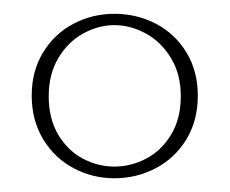

<svg xmlns="http://www.w3.org/2000/svg" viewBox="-20 -840 337 281"><path d="M269.5 -700.2Q269.5 -663.6 252.9 -636.2Q236.3 -608.9 208.3 -594Q180.2 -579.1 147.5 -579.1Q115.2 -579.1 87.4 -594Q59.6 -608.9 43 -636.5Q26.4 -664.1 26.4 -700.2Q26.4 -735.8 43 -763.2Q59.6 -790.5 87.4 -805.2Q115.2 -819.8 147.5 -819.8Q180.2 -819.8 208.3 -805.2Q236.3 -790.5 252.9 -763.2Q269.5 -735.8 269.5 -700.2ZM51.3 -699.2Q51.3 -666 65.4 -642.6Q79.6 -619.1 101.6 -607.7Q123.5 -596.2 147.5 -596.2Q171.4 -596.2 193.6 -607.7Q215.8 -619.1 230.2 -642.6Q244.6 -666 244.6 -699.2Q244.6 -731.4 230.2 -755.1Q215.8 -778.8 193.4 -791Q170.9 -803.2 147.5 -803.2Q124 -803.2 101.8 -791Q79.6 -778.8 65.4 -755.1Q51.3 -731.4 51.3 -699.2Z"/></svg>

Font: TypoPRO Playfair Display
Style: Regular
Weight: 900
Designer: Claus Eggers Sørensen
Foundry: Claus Eggers Sørensen
Version: Version 1.004;PS 001.004;hotconv 1.0.70;makeotf.lib2.5.58329